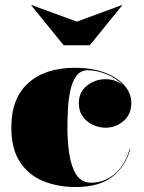

<svg xmlns="http://www.w3.org/2000/svg" viewBox="-20 -742 580 772"><path d="M289 -655 469.5 -721.5 471 -720 341 -560H236L106 -720L107.5 -721.5ZM504 -143.5Q484.5 -72.5 431.5 -31.2Q378.5 10 284 10Q213.5 10 154.8 -13.5Q96 -37 60.8 -89.8Q25.5 -142.5 25.5 -230Q25.5 -346.5 93.5 -408Q161.5 -469.5 282 -469.5Q348 -469.5 399 -450.8Q450 -432 479 -400Q508 -368 508 -328Q508 -282.5 476.8 -255.5Q445.5 -228.5 404 -228.5Q379 -228.5 354.5 -239.5Q330 -250.5 313.5 -272.5Q297 -294.5 297 -327Q297 -372 329.8 -397.8Q362.5 -423.5 404 -423.5Q445 -423.5 474 -399.5Q448 -427.5 408.2 -443.5Q368.5 -459.5 332.5 -459.5Q304 -459.5 287.5 -437.2Q271 -415 263.2 -380Q255.5 -345 253.2 -305.2Q251 -265.5 251 -230Q251 -173 258.8 -122Q266.5 -71 287.2 -39.2Q308 -7.5 346 -7.5Q400.5 -7.5 442 -43.5Q483.5 -79.5 501.5 -143.5Z"/></svg>

Font: Bodoni* 72pt Fatface
Style: Regular
Weight: 900
Version: Version 2.3